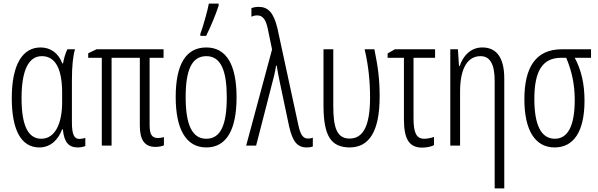

<svg xmlns="http://www.w3.org/2000/svg" viewBox="-20 -804 3302 1060"><path d="M197 10C262 10 303 -36 323 -90H327C334 -18 359 10 410 10C426 10 443 6 451 2V-43C441 -39 428 -37 418 -37C390 -37 377 -61 377 -128V-358C377 -441 383 -494 394 -532H352C340 -508 333 -481 328 -454H324C303 -510 260 -542 204 -542C107 -542 45 -452 45 -262C45 -84 98 10 197 10ZM208 -38C136 -38 99 -109 99 -262C99 -410 135 -494 211 -494C285 -494 323 -425 323 -293V-239C323 -124 285 -38 208 -38Z M853 -42C818 -42 806 -62 806 -115V-485H883V-532H513L467 -510V-485H542V0H596V-485H752V-111C752 -32 778 7 838 7C858 7 876 3 885 -2V-47C874 -44 863 -42 853 -42Z M1086 -606H1118C1142 -654 1171 -722 1187 -773V-784H1133C1127 -748 1099 -650 1086 -617ZM1286 -267C1286 -443 1232 -542 1119 -542C1004 -542 950 -445 950 -268C950 -91 1007 10 1119 10C1232 10 1286 -90 1286 -267ZM1005 -268C1005 -416 1038 -494 1119 -494C1200 -494 1232 -413 1232 -267C1232 -112 1197 -38 1119 -38C1040 -38 1005 -117 1005 -268Z M1339 0H1394L1493 -385C1498 -404 1501 -422 1504 -441H1508C1512 -414 1514 -401 1526 -344L1576 -107C1595 -24 1620 10 1674 10C1688 10 1698 8 1707 5V-44C1701 -41 1692 -39 1681 -39C1654 -39 1639 -58 1627 -114L1512 -646C1491 -735 1460 -766 1408 -766C1391 -766 1378 -763 1368 -759V-712C1377 -716 1388 -719 1400 -719C1434 -719 1449 -691 1459 -642L1482 -531Z M1910 10C2019 10 2076 -80 2076 -271C2076 -369 2067 -432 2047 -532H1993C2015 -439 2023 -351 2023 -266C2023 -117 1989 -39 1910 -39C1839 -39 1820 -101 1820 -220V-532H1766V-218C1767 -55 1806 9 1910 10Z M2382 -532H2160L2120 -509V-485H2210V-147C2210 -42 2235 11 2311 11C2335 11 2364 5 2376 -3V-48C2359 -42 2339 -38 2322 -38C2278 -38 2263 -72 2263 -152V-485H2382Z M2643 -542C2577 -542 2536 -494 2518 -440H2514L2508 -532H2466V0H2520V-298C2520 -433 2565 -494 2633 -494C2684 -494 2711 -452 2711 -357V236H2764V-370C2764 -488 2720 -542 2643 -542Z M3207 -248C3207 -342 3189 -418 3153 -485H3243V-532H3082C2939 -532 2875 -434 2875 -256C2875 -85 2934 10 3042 10C3146 10 3207 -76 3207 -248ZM2930 -257C2930 -406 2971 -485 3078 -485H3106C3137 -411 3153 -339 3153 -252C3153 -111 3116 -38 3043 -38C2969 -38 2930 -111 2930 -257Z"/></svg>

Font: Noto Sans UI Condensed Light
Style: Regular
Weight: 300
Width: 3
Designer: Monotype Design Team
Foundry: Monotype Imaging Inc.
Version: Version 1.901